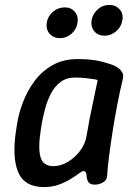

<svg xmlns="http://www.w3.org/2000/svg" viewBox="-20 -750 555 780"><path d="M159 10Q79 10 53.5 -51.5Q28 -113 46 -225L50 -250Q56 -289 73 -334Q90 -379 119 -419Q148 -459 192 -484.5Q236 -510 296 -510Q344 -510 378 -503Q412 -496 440 -485Q458 -478 471 -464Q484 -450 479 -429Q467 -380 456.5 -325Q446 -270 437.5 -216Q429 -162 423 -115Q417 -68 415 -34Q414 -18 398.5 -9Q383 0 366 0Q348 0 341 -8Q334 -16 332 -32Q332 -43 329 -49Q326 -55 319 -55Q313 -55 300 -45Q287 -35 266.5 -22.5Q246 -10 219 0Q192 10 159 10ZM197 -75Q226 -75 255 -92Q284 -109 305.5 -137.5Q327 -166 332 -200Q338 -236 345 -272Q352 -308 360 -344Q368 -380 375 -416Q380 -425 370 -427Q358 -429 334.5 -432Q311 -435 284 -435Q250 -435 226 -417Q202 -399 187 -370Q172 -341 163.5 -309Q155 -277 150 -250L146 -225Q134 -149 144.5 -112Q155 -75 197 -75ZM224 -595Q197 -595 181.5 -613Q166 -631 170 -658Q174 -684 195 -702Q216 -720 243 -720Q269 -720 284 -702Q299 -684 295 -658Q291 -631 270.5 -613Q250 -595 224 -595ZM405 -605Q378 -605 363 -623Q348 -641 352 -668Q357 -694 377 -712Q397 -730 424 -730Q450 -730 466 -712Q482 -694 477 -668Q473 -641 452 -623Q431 -605 405 -605Z"/></svg>

Font: Winky Sans
Style: Italic
Weight: 400
Italic angle: -8.97852°
Designer: Simon Atzbach
Foundry: typofactur
Version: Version 1.205